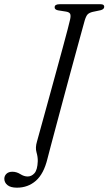

<svg xmlns="http://www.w3.org/2000/svg" viewBox="-88 -720 514 910"><path d="M313.5 -623Q311 -614 301.2 -578.5Q291.5 -543 277 -490Q262.5 -437 245.5 -374.5Q228.5 -312 211.5 -248.2Q194.5 -184.5 179.2 -127.5Q164 -70.5 152.8 -28.5Q141.5 13.5 137 32Q119.5 104 82 136.8Q44.5 169.5 -7.5 169.5Q-38 169.5 -52.8 157.2Q-67.5 145 -67.5 127.5Q-67.5 113.5 -57.5 103.8Q-47.5 94 -29.5 94Q-9.5 94 8.2 105.2Q26 116.5 43 116.5Q61.5 116.5 75.5 100.8Q89.5 85 91 44Q91.5 24 85 1.8Q78.5 -20.5 87.5 -50Q89.5 -57.5 98.5 -89.8Q107.5 -122 120.8 -170.5Q134 -219 149.8 -276Q165.5 -333 181.2 -390.5Q197 -448 210.5 -498Q224 -548 233 -582.2Q242 -616.5 244 -626.5Q248.5 -646 244.5 -654.2Q240.5 -662.5 225 -665L187 -671Q170.5 -674.5 171 -685.5Q171 -700 194.5 -700H389Q406 -700 406 -688Q406 -676 388.5 -671.5L350.5 -663.5Q335 -659.5 327.5 -652Q320 -644.5 313.5 -623Z"/></svg>

Font: Fraunces 72pt Soft Light
Style: Italic
Weight: 300
Italic angle: -16°
Version: Version 1.000;[b76b70a41]